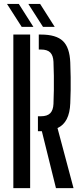

<svg xmlns="http://www.w3.org/2000/svg" viewBox="-20 -980 427 1000"><path d="M271.5 0 198 -296.5H177.5V-374.5H193Q226 -374.5 241.5 -390.2Q257 -406 258.5 -438.5Q260 -474 260.5 -511.2Q261 -548.5 260.5 -585.5Q260 -622.5 258.5 -658.5Q257 -691 241.8 -706.5Q226.5 -722 193.5 -722H182V-800H193.5Q272.5 -800 307.8 -766.2Q343 -732.5 346 -654Q347.5 -613.5 348 -578.5Q348.5 -543.5 348 -510.2Q347.5 -477 346 -442.5Q342.5 -341.5 279.5 -313L363 0ZM49.5 0V-800H137V0ZM93 -840 16.5 -959.5H78L154 -840ZM204 -840 127.5 -959.5H189L265 -840Z"/></svg>

Font: Big Shoulders Stencil Display Thin SemiBold
Style: Regular
Weight: 600
Version: Version 2.001